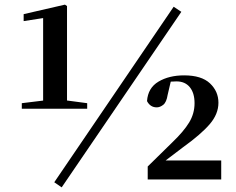

<svg xmlns="http://www.w3.org/2000/svg" viewBox="-20 -774 1017 828"><path d="M74 -305V-329L172 -341H266L356 -329V-305ZM166 -305V-696L82 -683V-713L260 -754L269 -748V-305ZM617 0V-56L724 -161Q772 -207 795.5 -245.5Q819 -284 819 -329Q819 -373 798.5 -398Q778 -423 741 -423Q729 -423 717.5 -422Q706 -421 694 -415L718 -429L703 -365Q698 -333 684 -322Q670 -311 656 -311Q628 -311 614 -338Q618 -395 663.5 -422Q709 -449 774 -449Q849 -449 885.5 -414.5Q922 -380 922 -331Q922 -282 884 -238Q846 -194 768 -138L664 -59L685 -96L686 -82H934V0ZM246 34 214 12 729 -745 762 -723Z"/></svg>

Font: Noto Serif JP ExtraLight ExtraBold
Style: Regular
Weight: 800
Version: Version 2.003-H1;hotconv 1.1.1;makeotfexe 2.6.0